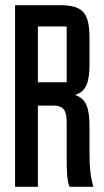

<svg xmlns="http://www.w3.org/2000/svg" viewBox="-20 -720 399 740"><path d="M325 -231C325 -305 312 -340 269 -354C312 -367 325 -402 325 -475V-570C325 -671 301 -700 208 -700H38V0H126V-313H185C229 -313 237 -291 237 -243V-109C237 -65 238 -23 248 0H340C329 -35 325 -78 325 -123ZM237 -403H126V-618H237Z"/></svg>

Font: Queering
Style: Regular
Weight: 400
Designer: Adam Naccarato
Foundry: adamnac
Version: Version 2.000;hotconv 1.0.109;makeotfexe 2.5.65596